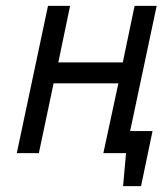

<svg xmlns="http://www.w3.org/2000/svg" viewBox="-20 -520 552 652"><path d="M386 -75 371 0H408L398 112H459L498 -75ZM397 -308H178L218 -500H143L37 0H112L162 -237H382L331 0H406L512 -500H437Z"/></svg>

Font: Advent Pro Medium
Style: Italic
Weight: 500
Italic angle: -12°
Version: Version 3.000